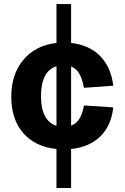

<svg xmlns="http://www.w3.org/2000/svg" viewBox="-20 -820 620 956"><path d="M261.2 116.2V-78.1Q155.3 -88.9 95.7 -157.5Q36.1 -226.1 36.1 -338.9Q36.1 -450.7 96.9 -522.7Q157.7 -594.7 261.2 -606V-799.8H334V-606Q424.3 -596.2 478.8 -540.8Q533.2 -485.4 543.9 -393.1L397.9 -382.8Q389.6 -428.2 374.5 -453.6Q359.4 -479 334 -488.8V-194.8Q383.8 -210.9 397.9 -294.9L543.9 -285.2Q534.2 -194.3 479.5 -140.9Q424.8 -87.4 334 -78.1V116.2ZM184.1 -339.8Q184.1 -279.8 203.9 -242.4Q223.6 -205.1 261.2 -193.8V-490.2Q184.1 -465.8 184.1 -339.8Z"/></svg>

Font: Uncut Sans
Style: Bold
Weight: 700
Designer: Kasper Nordkvist
Foundry: UNCUT.wtf
Version: Version 1.304;Glyphs 3.2 (3246)